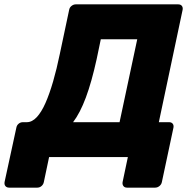

<svg xmlns="http://www.w3.org/2000/svg" viewBox="-76 -720 880 880"><path d="M-34 140Q-45 140 -51 133Q-57 126 -55 114L-1 -135Q1 -146 9.5 -153Q18 -160 29 -160H47Q71 -160 92.5 -183Q114 -206 132.5 -248Q151 -290 167.5 -347Q184 -404 198 -472L241 -675Q243 -686 252 -693Q261 -700 271 -700H741Q752 -700 757.5 -693Q763 -686 761 -675L652 -160H699Q710 -160 715.5 -153Q721 -146 719 -135L666 114Q664 125 655 132.5Q646 140 635 140H506Q495 140 489.5 132.5Q484 125 486 114L510 0H149L125 114Q123 125 114.5 132.5Q106 140 95 140ZM259 -160H472L553 -540H386L367 -449Q344 -344 317.5 -273Q291 -202 259 -160Z"/></svg>

Font: Rubik
Style: Bold Italic
Weight: 700
Italic angle: -12°
Designer: Hubert and Fischer
Foundry: Hubert and Fischer
Version: Version 2.300;gftools[0.9.30]